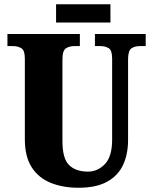

<svg xmlns="http://www.w3.org/2000/svg" viewBox="-20 -874 720 904"><path d="M350 10Q276 10 219 -13Q162 -36 129.5 -86Q97 -136 97 -218V-598Q97 -637 80.5 -647Q64 -657 41 -657H15V-714H356V-657H330Q307 -657 290.5 -646.5Q274 -636 274 -594V-210Q274 -127 305.5 -96.5Q337 -66 394 -66Q440 -66 474 -101.5Q508 -137 508 -217V-598Q508 -637 492 -647Q476 -657 453 -657H427V-714H666V-657H639Q615 -657 599 -646.5Q583 -636 583 -594V-215Q583 -148 559.5 -97.5Q536 -47 484.5 -18.5Q433 10 350 10ZM244 -768V-854H500V-768Z"/></svg>

Font: Noto Serif Thai Condensed Black
Style: Regular
Weight: 900
Width: 3
Designer: Monotype Design Team
Foundry: Monotype Imaging Inc.
Version: Version 2.002; ttfautohint (v1.8.4.7-5d5b)